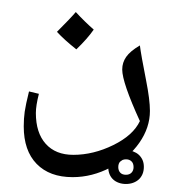

<svg xmlns="http://www.w3.org/2000/svg" viewBox="-20 -529 626 711"><path d="M249 127Q163.6 127 115.7 77.9Q67.9 28.8 67.9 -61Q67.9 -89.8 71.5 -115.5Q75.2 -141.1 87.4 -190.4L124 -181.6Q112.8 -137.7 112.8 -110.4Q112.8 -37.1 149.4 3.7Q186 44.4 251.5 44.4Q325.7 44.4 399.4 8.3Q473.1 -27.8 498 -80.6Q432.6 -223.6 432.6 -271.5Q432.6 -297.4 447.3 -318.4Q461.9 -339.4 498 -360.8Q502.4 -325.7 521 -231.4Q535.2 -159.7 535.2 -118.2Q535.2 -56.6 496.1 -0.5Q457 55.7 389.2 91.3Q321.3 127 249 127ZM262.7 -336.4ZM33.2 127.4ZM327.1 -419.4Q303.7 -385.7 262.7 -346.2Q218.3 -381.3 190.9 -411.1Q242.2 -462.4 260.7 -484.4Q292.5 -449.7 327.1 -419.4ZM262.7 -336.4ZM260.7 -508.8ZM512.7 88.9Q512.7 104 507.6 116Q502.4 127.9 493.7 135.7Q484.9 143.6 472.9 147.9Q460.9 152.3 446.3 152.3Q432.1 152.3 419.9 147.9Q407.7 143.6 399.2 135.7Q390.6 127.9 385.7 116.2Q380.9 104.5 380.9 89.8Q380.9 74.7 385.7 63.2Q390.6 51.8 399.2 43.9Q407.7 36.1 419.9 31.7Q432.1 27.3 446.8 27.3Q460.9 27.3 472.9 31.7Q484.9 36.1 493.7 43.9Q502.4 51.8 507.6 63Q512.7 74.2 512.7 88.9ZM474.6 89.8Q474.6 75.7 466.8 68.4Q459 61 446.8 61Q434.1 61 426 68.4Q418 75.7 418 89.8Q418 102.5 425.3 110.4Q432.6 118.2 446.3 118.2Q459.5 118.2 467 110.4Q474.6 102.5 474.6 89.8ZM451.2 162.1Z"/></svg>

Font: Noto Naskh Arabic UI
Style: Regular
Weight: 400
Designer: Monotype Design team
Foundry: Monotype Imaging Inc.
Version: Version 1.05